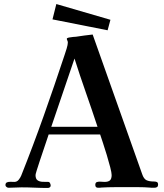

<svg xmlns="http://www.w3.org/2000/svg" viewBox="-20 -925 814 951"><path d="M463 -297Q435 -382 405.5 -466Q376 -550 349 -635Q320 -550 291.5 -466Q263 -382 234 -297ZM763 -10Q763 5 744 5Q738 5 732 5Q726 5 719 4Q694 2 667.5 2Q641 2 615 2Q582 2 549 2Q516 2 482 4Q478 5 474 5Q470 5 466 5Q452 5 452 -9Q452 -21 460.5 -23.5Q469 -26 480 -25Q491 -24 498 -24Q516 -24 524.5 -31.5Q533 -39 533 -58Q533 -69 526 -96.5Q519 -124 509 -157Q499 -190 489.5 -218.5Q480 -247 476 -259H221Q219 -253 212 -232Q205 -211 195.5 -183Q186 -155 177 -128Q168 -101 162 -81.5Q156 -62 156 -58Q156 -39 166 -32Q176 -25 191 -24.5Q206 -24 220 -24Q225 -24 228 -17.5Q231 -11 231 -6Q231 0 226.5 3Q222 6 217 6Q184 6 151.5 4.5Q119 3 87 3Q71 3 55 4Q39 5 22 5Q17 5 12 1Q7 -3 7 -8Q7 -19 15 -22Q23 -25 33.5 -24.5Q44 -24 51 -24Q64 -24 72.5 -34.5Q81 -45 85 -55Q144 -203 197 -352.5Q250 -502 300 -653Q304 -664 310 -684Q316 -704 316 -714Q316 -720 313.5 -724.5Q311 -729 311 -733Q311 -737 321 -739Q331 -741 342 -742Q353 -743 356 -743Q377 -746 397.5 -749Q418 -752 439 -754L684 -63Q692 -39 705.5 -32.5Q719 -26 742 -26Q751 -26 757 -23.5Q763 -21 763 -10ZM527 -827 513 -775 240 -829 259 -905Z"/></svg>

Font: Kaisei Opti
Style: Bold
Weight: 700
Designer: Font-Kai, 金井和夫
Foundry: KAZUO KANAI
Version: Version 5.003